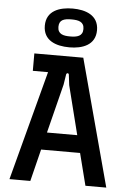

<svg xmlns="http://www.w3.org/2000/svg" viewBox="-63 -1009 711 1055"><g transform="rotate(5 293.0 -482.0)"><path d="M30 0H145L189 -177H404L449 0H564L376 -700H106V-604H190ZM295 -750C365 -750 438 -774 438 -857C438 -940 365 -964 295 -964C223 -964 150 -940 150 -857C150 -776 219 -750 295 -750ZM293 -810C256 -810 225 -817 225 -857C225 -896 252 -904 293 -904C332 -904 363 -897 363 -857C363 -817 332 -810 293 -810ZM213 -273 281 -543 290 -600C292 -610 304 -610 305 -600L312 -543L380 -273Z"/></g></svg>

Font: Finlandica Medium
Style: Regular
Weight: 500
Designer: Niklas Ekholm, Juho Hiilivirta, Jaakko Suomalainen
Foundry: Helsinki Type Studio
Version: Version 2.000;Glyphs 3.2 (3202)